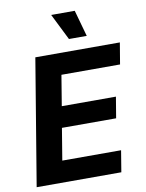

<svg xmlns="http://www.w3.org/2000/svg" viewBox="-101 -1019 830 1090"><g transform="rotate(-10 314.0 -474.5)"><path d="M20.3 0 140.9 -727.5H628.1L607.5 -604.1H269.6L240.6 -428.2H552.7L532.5 -306.9H220.1L189.8 -123.5H528.7L508.4 0ZM346.9 -796.7 271.3 -948.7H407.1L449.5 -796.7Z"/></g></svg>

Font: Inter Variable
Style: Italic
Weight: 400
Italic angle: -9.39999°
Designer: Rasmus Andersson
Foundry: rsms
Version: Version 4.001;git-9221beed3